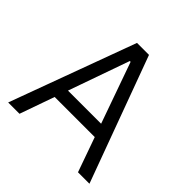

<svg xmlns="http://www.w3.org/2000/svg" viewBox="-182 -863 1019 1019"><g transform="rotate(45 327.0 -353.5)"><path d="M329 -612H323L107 0H22L282 -707H372L632 0H546ZM500 -195H153V-269H500Z"/></g></svg>

Font: 42dot Sans
Style: Regular
Weight: 400
Designer: 42dot
Version: Version 1.000